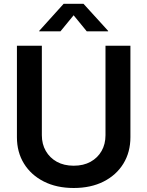

<svg xmlns="http://www.w3.org/2000/svg" viewBox="-20 -965 765 997"><path d="M362.8 11.2Q273.9 11.2 207.5 -22.5Q141.1 -56.2 104.5 -115.5Q67.9 -174.8 67.9 -252.4V-727.5H197.3V-262.7Q197.3 -216.8 217.8 -181.2Q238.3 -145.5 275.1 -125Q312 -104.5 362.8 -104.5Q413.6 -104.5 450.4 -125Q487.3 -145.5 507.6 -181.2Q527.8 -216.8 527.8 -262.7V-727.5H657.2V-252.4Q657.2 -174.8 620.6 -115.2Q584 -55.7 517.8 -22.2Q451.7 11.2 362.8 11.2ZM293.9 -802.2H183.6V-804.7L310.5 -945.3H413.6L541.5 -804.7V-802.2H430.7L362.3 -885.7Z"/></svg>

Font: Inter 20pt SemiBold
Style: Regular
Weight: 600
Version: Version 4.001;git-66647c0bb